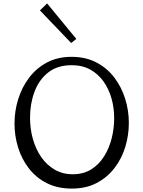

<svg xmlns="http://www.w3.org/2000/svg" viewBox="-20 -1092 840 1125"><path d="M401 13Q317 13 254 -19Q191 -51 149 -105.5Q107 -160 86 -228Q65 -296 65 -368Q65 -441 86.5 -510.5Q108 -580 150 -636Q192 -692 254.5 -725.5Q317 -759 399 -759Q482 -759 545 -726Q608 -693 650 -637.5Q692 -582 713.5 -513Q735 -444 735 -372Q735 -300 714 -231Q693 -162 650.5 -107Q608 -52 546 -19.5Q484 13 401 13ZM406 -71Q469 -71 514.5 -99.5Q560 -128 590 -176Q620 -224 634.5 -282Q649 -340 649 -400Q649 -461 633 -516.5Q617 -572 586 -615.5Q555 -659 508.5 -684.5Q462 -710 400 -710Q316 -710 262 -667Q208 -624 182 -554Q156 -484 156 -402Q156 -336 173 -276.5Q190 -217 222 -171Q254 -125 300.5 -98Q347 -71 406 -71ZM397 -840 214 -1031 256 -1072 427 -864Z"/></svg>

Font: Marhey Light Light
Style: Regular
Weight: 300
Version: Version 1.000